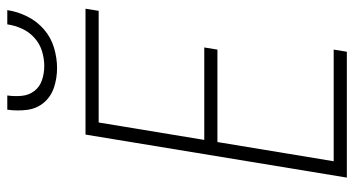

<svg xmlns="http://www.w3.org/2000/svg" viewBox="-248 -748 995 540"><g transform="rotate(-90 250.0 -477.5)"><path d="M21 0 142 -735H496L490 -698H176L127 -401H387L381 -364H121L67 -37H381L375 0ZM329 -815Q301 -815 275 -823.5Q249 -832 232 -852Q215 -872 211.5 -899.5Q208 -927 212 -955H252Q249 -934 251 -914Q253 -894 264.5 -879Q276 -864 295 -857.5Q314 -851 335 -851Q356 -851 377 -857.5Q398 -864 414.5 -879Q431 -894 440 -914Q449 -934 452 -955H492Q488 -927 474.5 -899.5Q461 -872 438 -852Q415 -832 386 -823.5Q357 -815 329 -815Z"/></g></svg>

Font: Iosevka Term Curly XLt Obl
Style: Regular
Weight: 200
Italic angle: -9°
Designer: Belleve Invis
Foundry: Belleve Invis
Version: Version 32.3.0